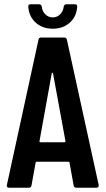

<svg xmlns="http://www.w3.org/2000/svg" viewBox="-20 -875 492 895"><path d="M226.1 -741.2Q178.2 -741.2 147 -769Q115.7 -796.9 111.8 -842.8V-845.2Q111.8 -855 123 -855H162.1Q173.3 -855 174.8 -842.8Q177.7 -821.3 191.9 -807.6Q206.1 -793.9 226.1 -793.9Q245.6 -793.9 259.8 -807.6Q273.9 -821.3 276.9 -842.8Q278.3 -855 290 -855H329.1Q341.3 -855 339.8 -842.8Q336.4 -796.9 304.9 -769Q273.4 -741.2 226.1 -741.2ZM335.9 0Q324.7 0 323.2 -11.2L304.2 -116.2Q304.2 -121.1 297.9 -121.1H151.9Q146 -121.1 146 -116.2L127 -11.2Q125.5 0 113.8 0H22Q9.3 0 12.2 -13.2L159.2 -689Q160.6 -700.2 171.9 -700.2H278.8Q290.5 -700.2 292 -689L439.9 -13.2V-8.8Q439.9 0 429.2 0ZM164.1 -216.8Q163.1 -211.9 168.9 -211.9H279.8Q281.2 -211.9 282.7 -212.4Q284.2 -212.9 284.9 -213.9Q285.6 -214.8 285.2 -216.8L227.1 -533.2Q226.6 -536.1 224.1 -536.1Q221.7 -536.1 221.2 -533.2Z"/></svg>

Font: Barlow Condensed SemiBold
Style: Regular
Weight: 600
Width: 3
Designer: Jeremy Tribby
Foundry: Tribby Type
Version: Version 1.422;hotconv 1.0.109;makeotfexe 2.5.65596